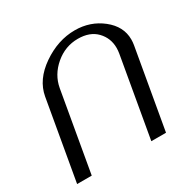

<svg xmlns="http://www.w3.org/2000/svg" viewBox="-158 -855 1004 1011"><g transform="rotate(-30 343.5 -349.0)"><path d="M569.8 4.4H480.5L564.9 -479Q567.9 -496.6 567.9 -512.7Q567.9 -572.3 527.6 -614.3Q487.3 -656.2 414.6 -656.2Q337.4 -656.2 276.6 -604.5Q215.8 -552.7 202.6 -479L118.2 4.4H29.3L113.8 -479Q130.4 -572.3 225.3 -637.7Q320.3 -703.1 422.9 -703.1Q516.6 -703.1 586.9 -647.5Q657.2 -591.8 657.2 -512.7Q657.2 -496.1 654.3 -479Z"/></g></svg>

Font: Kelvinch
Style: Italic
Weight: 400
Italic angle: -10°
Designer: Paul James Miller
Foundry: High-Logic / Made with FontCreator
Version: Version 3.40;July 22, 2017;FontCreator 11.0.0.2388 64-bit